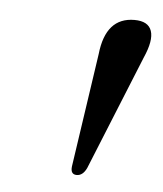

<svg xmlns="http://www.w3.org/2000/svg" viewBox="-35 -812 329 387"><g transform="rotate(5 129.5 -619.0)"><path d="M133.5 -459Q120.5 -459 122.5 -475.5L156.5 -706Q164.5 -780.5 222.5 -780.5Q250.5 -780.5 257 -761.5Q263.5 -742.5 247.5 -706.5L153.5 -475Q146 -459 133.5 -459Z"/></g></svg>

Font: Fraunces 72pt S000
Style: Italic
Weight: 400
Italic angle: -16°
Version: Version 1.000; ttfautohint (v1.8.3)